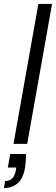

<svg xmlns="http://www.w3.org/2000/svg" viewBox="-49 -735 286 981"><path d="M20 0 147 -715H217L90 0ZM-29 226 -23 190Q1 190 14 176Q27 162 32 135L34 121H-9L3 52H84Q84 70 82.5 88Q81 106 79 122Q69 178 40.5 202Q12 226 -29 226Z"/></svg>

Font: DM Sans 28pt Light
Style: Italic
Weight: 300
Italic angle: -10°
Version: Version 4.004;gftools[0.9.30]